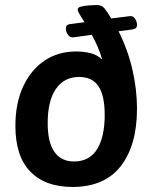

<svg xmlns="http://www.w3.org/2000/svg" viewBox="-20 -734 609 761"><path d="M267 7Q159 7 100 -54Q41 -115 41 -235Q41 -325 72 -391.5Q103 -458 157 -494Q211 -530 282 -530Q311 -530 338 -523.5Q365 -517 385 -498Q378 -523 367.5 -547.5Q357 -572 344 -596L271 -586Q258 -584 249.5 -596Q241 -608 241 -620Q241 -632 248 -635.5Q255 -639 262 -639L315 -646Q309 -655 304 -663.5Q299 -672 294 -680Q288 -690 288 -696Q288 -705 302 -708Q312 -711 331.5 -712.5Q351 -714 362 -714Q377 -714 385.5 -708.5Q394 -703 405 -686Q413 -673 421 -661L495 -670Q507 -672 515 -660Q523 -648 523 -636Q523 -624 516 -621Q509 -618 503 -617L450 -610Q487 -536 505 -457.5Q523 -379 523 -303Q523 -159 459 -76Q395 7 267 7ZM273 -94Q335 -94 365 -143Q395 -192 395 -278Q395 -356 370 -392.5Q345 -429 294 -429Q234 -429 201.5 -381.5Q169 -334 169 -246Q169 -169 196 -131.5Q223 -94 273 -94Z"/></svg>

Font: Asap SemiBold
Style: Italic
Weight: 600
Italic angle: -6°
Designer: Pablo Cosgaya
Foundry: Omnibus-Type
Version: Version 3.001; ttfautohint (v1.8.3)